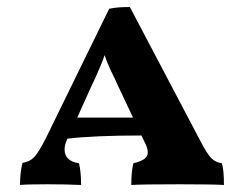

<svg xmlns="http://www.w3.org/2000/svg" viewBox="-20 -525 695 547"><path d="M618 2Q588 0 492 0Q383 0 354 2Q354 -36 360 -60Q381 -65 391 -72Q401 -79 401 -91Q401 -102 394 -116L383 -139Q250 -139 172 -130L171 -127Q164 -113 164 -99Q164 -66 205 -60Q211 -36 211 2Q173 0 115 0Q54 0 37 2Q37 -32 44 -61Q65 -64 78 -78Q91 -92 112 -134L291 -500Q305 -503 319 -504Q333 -505 350 -505L550 -125Q570 -86 582.5 -74Q595 -62 612 -60Q618 -42 618 2ZM359 -190 316 -281 307 -301Q288 -338 278 -368Q271 -346 252 -304L242 -283L200 -190Z"/></svg>

Font: Vollkorn SC
Style: Bold
Weight: 700
Designer: Friedrich Althausen
Foundry: Friedrich Althausen
Version: Version 4.015